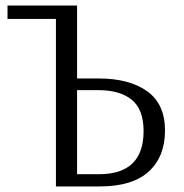

<svg xmlns="http://www.w3.org/2000/svg" viewBox="-20 -670 660 690"><path d="M181 0V-602H7V-650H257V-388H334Q445 -388 509 -342Q573 -296 573 -201Q573 -107 514.5 -53.5Q456 0 338 0ZM257 -44H336Q496 -44 496 -199Q496 -277 453.5 -311.5Q411 -346 334 -346H257Z"/></svg>

Font: Arsenal SC
Style: Regular
Weight: 400
Designer: Andrij Shevchenko
Foundry: Stairsfor
Version: Version 2.001; ttfautohint (v1.8.4.7-5d5b)